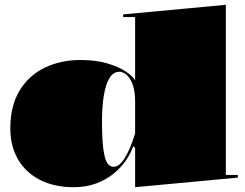

<svg xmlns="http://www.w3.org/2000/svg" viewBox="-20 -765 1021 800"><path d="M921 -745V-36H971V-25L543 15V-148L535 -156Q525 -126 504 -95.5Q483 -65 451.5 -40Q420 -15 379 0Q338 15 287 15Q205 15 145.5 -16Q86 -47 54.5 -102Q23 -157 23 -230Q23 -324 61.5 -387.5Q100 -451 166.5 -483Q233 -515 315 -515Q379 -515 426.5 -501Q474 -487 503.5 -467.5Q533 -448 543 -430V-694H493V-705ZM477 -466Q452 -466 436 -439.5Q420 -413 412.5 -366Q405 -319 405 -260Q405 -186 410.5 -144.5Q416 -103 426.5 -86.5Q437 -70 453 -70Q465 -70 476 -78.5Q487 -87 498.5 -104.5Q510 -122 521 -148Q532 -174 543 -209V-341Q543 -374 537 -398Q531 -422 521 -437Q511 -452 499.5 -459Q488 -466 477 -466Z"/></svg>

Font: Kalnia SemiExpanded
Style: Bold
Weight: 700
Width: 6
Designer: Frida Medrano
Foundry: Frida Medrano
Version: Version 1.105